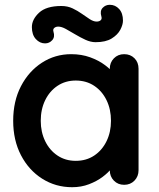

<svg xmlns="http://www.w3.org/2000/svg" viewBox="-20 -771 663 801"><path d="M498 -545Q524 -545 541 -528Q558 -511 558 -484V-61Q558 -35 541 -17.5Q524 0 498 0Q472 0 455 -17.5Q438 -35 438 -61V-110L460 -101Q460 -88 446 -69.5Q432 -51 408 -33Q384 -15 351.5 -2.5Q319 10 281 10Q212 10 156 -25.5Q100 -61 67.5 -123.5Q35 -186 35 -267Q35 -349 67.5 -411.5Q100 -474 155 -509.5Q210 -545 277 -545Q320 -545 356 -532Q392 -519 418.5 -499Q445 -479 459.5 -458.5Q474 -438 474 -424L438 -411V-484Q438 -510 455 -527.5Q472 -545 498 -545ZM296 -100Q340 -100 373 -122Q406 -144 424.5 -182Q443 -220 443 -267Q443 -315 424.5 -353Q406 -391 373 -413Q340 -435 296 -435Q253 -435 220 -413Q187 -391 168.5 -353Q150 -315 150 -267Q150 -220 168.5 -182Q187 -144 220 -122Q253 -100 296 -100ZM168 -590Q146 -590 129.5 -608Q113 -626 113 -658Q113 -690 143 -718Q173 -746 236 -746Q262 -746 283 -736Q304 -726 321.5 -713.5Q339 -701 354.5 -691Q370 -681 383 -681Q394 -681 400 -686.5Q406 -692 403 -702Q396 -725 408 -738Q420 -751 438 -751Q461 -751 477 -733.5Q493 -716 493 -685Q493 -668 482 -647Q471 -626 446 -610.5Q421 -595 379 -595Q358 -595 336.5 -605Q315 -615 294 -627.5Q273 -640 255 -650Q237 -660 223 -660Q213 -660 206.5 -654.5Q200 -649 203 -639Q210 -617 198 -603.5Q186 -590 168 -590Z"/></svg>

Font: Quicksand Light
Style: Bold
Weight: 700
Version: Version 3.004